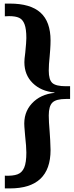

<svg xmlns="http://www.w3.org/2000/svg" viewBox="-20 -780 411 1071"><path d="M7 0ZM31 -690Q67 -690 87 -680.5Q107 -671 117 -644.5Q127 -618 127 -568Q127 -547 121 -487Q119 -477 117 -453Q116 -446 116 -433Q116 -362 162.5 -316.5Q209 -271 284 -264V-262Q205 -254 157.5 -202.5Q110 -151 116 -73L120 -24Q127 39 127 71Q127 127 115 155Q103 183 77.5 192.5Q52 202 7 200V271H35Q262 271 262 57Q262 35 260 1.5Q258 -32 257 -45Q252 -102 252 -136Q252 -188 272.5 -208Q293 -228 348 -228H371V-299H348Q292 -299 272 -317Q252 -335 252 -386Q252 -420 257 -465Q258 -475 260 -503Q262 -531 262 -554Q262 -659 206 -709.5Q150 -760 35 -760H7V-689Z"/></svg>

Font: Sumana
Style: Bold
Weight: 700
Designer: Cyreal, Alexei Vanyashin (Devanagari), Olga Karpushina (Latin)
Foundry: Cyreal
Version: Version 1.015;PS 001.015;hotconv 1.0.70;makeotf.lib2.5.58329